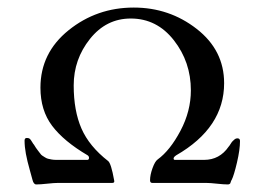

<svg xmlns="http://www.w3.org/2000/svg" viewBox="-20 -484 700 508"><path d="M212 -73Q149 -110 118 -151Q87 -192 87 -252Q87 -344 161.5 -404Q236 -464 334 -464Q428 -464 500.5 -407.5Q573 -351 573 -264Q573 -146 446 -73Q437 -67 440 -62Q441 -61 443 -61H520Q561 -61 585 -96Q587 -98 590 -103Q593 -108 595.5 -110.5Q598 -113 601 -115.5Q604 -118 608 -118Q615 -118 615 -111Q615 -88 607 -54Q599 -20 593 -8Q592 -7 591 -4Q590 -1 589.5 0.5Q589 2 587 3Q585 4 583 4Q572 4 554 2Q536 0 526 0H383Q377 0 377 -7Q377 -21 383.5 -39Q390 -57 397 -62Q430 -86 457.5 -138Q485 -190 485 -245Q485 -320 440 -377.5Q395 -435 326 -435Q261 -435 218 -381Q175 -327 175 -258Q175 -191 195.5 -144Q216 -97 266 -58Q274 -52 282 -7Q284 0 277 0H133Q123 0 105 2Q87 4 76 4Q69 4 66 -8Q66 -9 59 -33.5Q52 -58 48.5 -77Q45 -96 45 -112Q45 -119 51 -119Q56 -119 58.5 -117Q61 -115 64.5 -109Q68 -103 70 -101Q71 -99 75 -93Q79 -87 80.5 -85.5Q82 -84 85.5 -79Q89 -74 91.5 -72.5Q94 -71 98.5 -68Q103 -65 107 -64Q111 -63 116.5 -62Q122 -61 129 -61H211Q215 -61 215.5 -65.5Q216 -70 212 -73Z"/></svg>

Font: EB Garamond SC 12
Style: Regular
Weight: 400
Version: Version 0.016 ; ttfautohint (v0.97) -l 8 -r 50 -G 200 -x 0 -